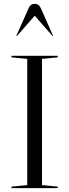

<svg xmlns="http://www.w3.org/2000/svg" viewBox="-20 -981 361 1001"><path d="M40 -690H281V-682L199 -674V-16L281 -8V0H40V-8L122 -16V-674L40 -682ZM254 -793 161 -899 68 -793 65 -794 130 -940Q139 -961 161 -961Q182 -961 192 -940L257 -794Z"/></svg>

Font: Libre Caslon Display
Style: Regular
Weight: 400
Designer: Pablo Impallari, Rodrigo Fuenzalida
Foundry: Pablo Impallari, Rodrigo Fuenzalida
Version: Version 1.100; ttfautohint (v1.6) -l 8 -r 50 -G 200 -x 14 -D